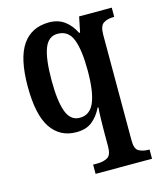

<svg xmlns="http://www.w3.org/2000/svg" viewBox="-116 -629 784 943"><g transform="rotate(-15 276.0 -157.0)"><path d="M252 232V185H276Q304 185 325 173.5Q346 162 346 118V43Q346 14 347 -22.5Q348 -59 350 -80H346Q326 -39 295.5 -14.5Q265 10 215 10Q132 10 86.5 -57Q41 -124 41 -268Q41 -412 87.5 -479Q134 -546 223 -546Q269 -546 301.5 -522Q334 -498 353 -458H358L374 -536H540V-489H534Q506 -489 485.5 -476.5Q465 -464 465 -418V120Q465 163 485.5 174Q506 185 535 185H539V232ZM249 -54Q301 -54 323.5 -107.5Q346 -161 346 -267Q346 -373 325 -427Q304 -481 249 -481Q202 -481 182 -428.5Q162 -376 162 -267Q162 -161 182 -107.5Q202 -54 249 -54Z"/></g></svg>

Font: Noto Serif Khmer Condensed SemiBold
Style: Regular
Weight: 600
Width: 3
Designer: Danh Hong and the Monotype Design Team
Foundry: Monotype Imaging Inc.
Version: Version 2.004; ttfautohint (v1.8.4.7-5d5b)